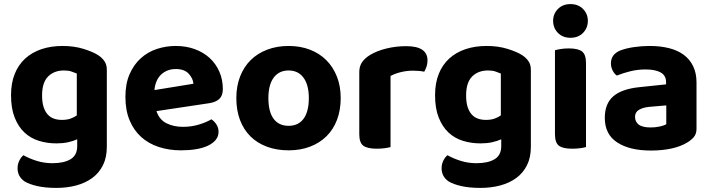

<svg xmlns="http://www.w3.org/2000/svg" viewBox="-20 -721 3485 940"><path d="M358 -39Q338 -30 313 -24.5Q288 -19 256 -19Q211 -19 170.5 -31.5Q130 -44 100 -72Q70 -100 52 -145Q34 -190 34 -255Q34 -314 52 -359Q70 -404 103.5 -434.5Q137 -465 183.5 -480.5Q230 -496 287 -496Q343 -496 389.5 -481.5Q436 -467 462 -450Q481 -437 492 -420.5Q503 -404 503 -379V-2Q503 50 484 88Q465 126 431.5 150.5Q398 175 353 187Q308 199 256 199Q202 199 162.5 190Q123 181 100 167Q66 143 66 103Q66 82 75 64.5Q84 47 95 39Q123 55 159.5 66.5Q196 78 237 78Q293 78 325.5 58.5Q358 39 358 -6ZM356 -156V-361Q344 -366 329.5 -371Q315 -376 293 -376Q245 -376 215.5 -346.5Q186 -317 186 -254Q186 -220 193.5 -197Q201 -174 214 -160Q227 -146 244.5 -140Q262 -134 283 -134Q307 -134 324.5 -140Q342 -146 356 -156Z M746 -177Q760 -135 795 -117.5Q830 -100 876 -100Q918 -100 955 -111.5Q992 -123 1015 -137Q1030 -127 1040 -111Q1050 -95 1050 -76Q1050 -53 1036 -36Q1022 -19 997.5 -7.5Q973 4 939.5 9.5Q906 15 866 15Q807 15 757 -1.5Q707 -18 671 -50.5Q635 -83 614.5 -132Q594 -181 594 -247Q594 -311 614.5 -358Q635 -405 669.5 -436Q704 -467 748.5 -481.5Q793 -496 840 -496Q891 -496 933.5 -480.5Q976 -465 1006.5 -437Q1037 -409 1054 -370Q1071 -331 1071 -285Q1071 -253 1054 -237Q1037 -221 1006 -216ZM736 -280 927 -311Q925 -337 904 -360Q883 -383 841 -383Q798 -383 769.5 -356.5Q741 -330 736 -280Z M1393 15Q1335 15 1287.5 -2.5Q1240 -20 1206.5 -53Q1173 -86 1155 -133.5Q1137 -181 1137 -241Q1137 -299 1155.5 -346.5Q1174 -394 1207.5 -427Q1241 -460 1288.5 -478Q1336 -496 1393 -496Q1450 -496 1497 -478Q1544 -460 1577.5 -426.5Q1611 -393 1629.5 -346Q1648 -299 1648 -241Q1648 -182 1630 -134.5Q1612 -87 1578.5 -54Q1545 -21 1498 -3Q1451 15 1393 15ZM1294 -241Q1294 -174 1319.5 -139.5Q1345 -105 1393 -105Q1441 -105 1466.5 -140Q1492 -175 1492 -241Q1492 -305 1466 -340.5Q1440 -376 1393 -376Q1346 -376 1320 -341Q1294 -306 1294 -241Z M1892 -1Q1882 2 1864 4.5Q1846 7 1824 7Q1779 7 1759 -7.5Q1739 -22 1739 -64V-369Q1739 -397 1753 -417Q1767 -437 1792 -452Q1825 -472 1871.5 -483.5Q1918 -495 1969 -495Q2073 -495 2073 -425Q2073 -408 2068 -394Q2063 -380 2057 -370Q2034 -375 2001 -375Q1972 -375 1943 -368Q1914 -361 1892 -349Z M2434 -39Q2414 -30 2389 -24.5Q2364 -19 2332 -19Q2287 -19 2246.5 -31.5Q2206 -44 2176 -72Q2146 -100 2128 -145Q2110 -190 2110 -255Q2110 -314 2128 -359Q2146 -404 2179.5 -434.5Q2213 -465 2259.5 -480.5Q2306 -496 2363 -496Q2419 -496 2465.5 -481.5Q2512 -467 2538 -450Q2557 -437 2568 -420.5Q2579 -404 2579 -379V-2Q2579 50 2560 88Q2541 126 2507.5 150.5Q2474 175 2429 187Q2384 199 2332 199Q2278 199 2238.5 190Q2199 181 2176 167Q2142 143 2142 103Q2142 82 2151 64.5Q2160 47 2171 39Q2199 55 2235.5 66.5Q2272 78 2313 78Q2369 78 2401.5 58.5Q2434 39 2434 -6ZM2432 -156V-361Q2420 -366 2405.5 -371Q2391 -376 2369 -376Q2321 -376 2291.5 -346.5Q2262 -317 2262 -254Q2262 -220 2269.5 -197Q2277 -174 2290 -160Q2303 -146 2320.5 -140Q2338 -134 2359 -134Q2383 -134 2400.5 -140Q2418 -146 2432 -156Z M2849 -1Q2839 2 2821 4.5Q2803 7 2781 7Q2736 7 2716.5 -7.5Q2697 -22 2697 -64V-475Q2707 -478 2725 -481Q2743 -484 2765 -484Q2810 -484 2829.5 -469Q2849 -454 2849 -412ZM2773 -701Q2811 -701 2834.5 -677Q2858 -653 2858 -619Q2858 -584 2834.5 -560Q2811 -536 2773 -536Q2735 -536 2711.5 -560Q2688 -584 2688 -619Q2688 -653 2711.5 -677Q2735 -701 2773 -701Z M3242 -113V-205L3160 -198Q3128 -195 3108.5 -183.5Q3089 -172 3089 -149Q3089 -125 3107 -111Q3125 -97 3166 -97Q3188 -97 3209.5 -101.5Q3231 -106 3242 -113ZM3390 -317V-91Q3390 -65 3376.5 -49.5Q3363 -34 3344 -23Q3313 -4 3268 6Q3223 16 3166 16Q3063 16 3002 -23.5Q2941 -63 2941 -144Q2941 -213 2982 -249Q3023 -285 3108 -294L3241 -308V-319Q3241 -351 3215 -366Q3189 -381 3140 -381Q3102 -381 3065.5 -372Q3029 -363 3000 -351Q2988 -359 2979.5 -375.5Q2971 -392 2971 -411Q2971 -455 3017 -474Q3046 -485 3084.5 -490.5Q3123 -496 3160 -496Q3212 -496 3254.5 -485.5Q3297 -475 3327 -453Q3357 -431 3373.5 -397Q3390 -363 3390 -317Z"/></svg>

Font: Baloo 2 Latin
Style: Bold
Weight: 400
Designer: Sarang Kulkarni and Ek Type
Foundry: Ek Type
Version: Version 1.001